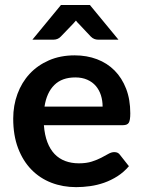

<svg xmlns="http://www.w3.org/2000/svg" viewBox="-20 -743 574 770"><path d="M391.5 -315.5Q391.5 -339.5 384.8 -360.8Q378 -382 364.5 -398Q351 -414 330.2 -423.2Q309.5 -432.5 282 -432.5Q228.5 -432.5 197.8 -402Q167 -371.5 158.5 -315.5ZM156 -241Q159 -201.5 170 -172.8Q181 -144 199 -125.2Q217 -106.5 241.8 -97.2Q266.5 -88 296.5 -88Q326.5 -88 348.2 -95Q370 -102 386.2 -110.5Q402.5 -119 414.8 -126Q427 -133 438.5 -133Q454 -133 461.5 -121.5L497 -76.5Q476.5 -52.5 451 -36.2Q425.5 -20 397.8 -10.2Q370 -0.5 341.2 3.5Q312.5 7.5 285.5 7.5Q232 7.5 186 -10.2Q140 -28 106 -62.8Q72 -97.5 52.5 -148.8Q33 -200 33 -267.5Q33 -320 50 -366.2Q67 -412.5 98.8 -446.8Q130.5 -481 176.2 -501Q222 -521 279.5 -521Q328 -521 369 -505.5Q410 -490 439.5 -460.2Q469 -430.5 485.8 -387.2Q502.5 -344 502.5 -288.5Q502.5 -260.5 496.5 -250.8Q490.5 -241 473.5 -241ZM455 -584H372.5Q365.5 -584 358.2 -586.8Q351 -589.5 344 -596.5L295 -648.5Q289.5 -653.5 284.5 -660.5Q279 -653.5 274 -648.5L224 -596.5Q218 -590 210.5 -587Q203 -584 195.5 -584H110L224.5 -723H340.5Z"/></svg>

Font: LatoLatin
Style: Bold
Weight: 700
Designer: Lukasz Dziedzic with Adam Twardoch and Botio Nikoltchev
Foundry: tyPoland Lukasz Dziedzic
Version: Version 2.015; 2015-08-06; http://www.latofonts.com/